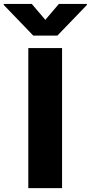

<svg xmlns="http://www.w3.org/2000/svg" viewBox="-106 -977 472 997"><path d="M216.3 -727.5V0H41V-727.5ZM59.1 -956.5 129.4 -874 199.7 -956.5H345.2V-951.2L191.9 -792H66.9L-86.4 -951.2V-956.5Z"/></svg>

Font: Inter Tight ExtraBold
Style: Regular
Weight: 800
Designer: Rasmus Andersson
Foundry: rsms
Version: Version 3.004; ttfautohint (v1.8.4.7-5d5b)